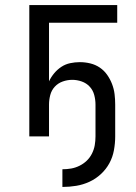

<svg xmlns="http://www.w3.org/2000/svg" viewBox="-20 -540 540 760"><path d="M227 200V130Q245 130 262 127Q279 124 295 116Q311 108 323.5 96Q336 84 344 68Q352 52 355 35Q358 18 358 0V-126Q358 -145 353 -164Q348 -183 335 -197Q322 -211 303.5 -217.5Q285 -224 266 -224Q247 -224 228.5 -217.5Q210 -211 197 -197Q184 -183 179 -164Q174 -145 174 -126V0H96V-520H444V-450H174V-218Q182 -235 194.5 -250Q207 -265 223 -275.5Q239 -286 258 -290Q277 -294 296 -294Q317 -294 337.5 -289Q358 -284 375 -272.5Q392 -261 404 -244Q416 -227 423.5 -207.5Q431 -188 433.5 -167.5Q436 -147 436 -126V0Q436 27 431 54.5Q426 82 413 106Q400 130 379.5 149Q359 168 334 179.5Q309 191 282 195.5Q255 200 227 200Z"/></svg>

Font: Zed Mono
Style: Regular
Weight: 400
Monospace: yes
Designer: Belleve Invis
Foundry: Belleve Invis
Version: Version 1.0.0; ttfautohint (v1.8.4)